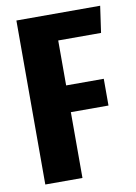

<svg xmlns="http://www.w3.org/2000/svg" viewBox="-80 -746 565 799"><g transform="rotate(-10 202.0 -346.5)"><path d="M46 0V-693H400L384 -581H203V-391H362V-278H203V0Z"/></g></svg>

Font: Fira Sans Extra Condensed
Style: Bold
Weight: 700
Width: 1
Designer: Carrois Corporate & Edenspiekermann AG
Foundry: Carrois Corporate GbR & Edenspiekermann AG
Version: Version 4.203